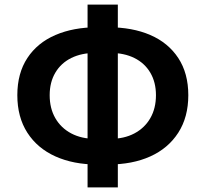

<svg xmlns="http://www.w3.org/2000/svg" viewBox="-20 -786 890 831"><path d="M400 -74Q298 -74 220 -109Q142 -144 98.5 -211.5Q55 -279 55 -374Q55 -469 98.5 -535Q142 -601 220 -634.5Q298 -668 400 -668H449Q553 -668 630.5 -634.5Q708 -601 751.5 -535Q795 -469 795 -374Q795 -279 751.5 -211.5Q708 -144 630.5 -109Q553 -74 449 -74ZM393 -185H457Q517 -185 561.5 -208.5Q606 -232 630.5 -274.5Q655 -317 655 -374Q655 -430 630.5 -471.5Q606 -513 561.5 -535Q517 -557 457 -557H393Q333 -557 288.5 -535Q244 -513 219.5 -471.5Q195 -430 195 -374Q195 -317 219.5 -274.5Q244 -232 288.5 -208.5Q333 -185 393 -185ZM359 25V-766H490V25Z"/></svg>

Font: Farlight84_Sys_V01
Style: Bold
Weight: 700
Designer: Monotype Design Team, Nadine Chahine and Nizar Qandah
Foundry: Monotype Imaging Inc.
Version: Version 2.004;October 31, 2024;FontCreator 14.0.0.2814 64-bi